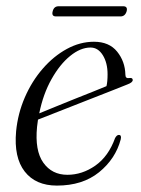

<svg xmlns="http://www.w3.org/2000/svg" viewBox="-20 -585 452 614"><path d="M366 -139Q349.5 -77 296.8 -34.2Q244 8.5 162 8.5Q94 8.5 59 -36.5Q24 -81.5 31.5 -165Q37 -222 59.5 -273.8Q82 -325.5 116.8 -365.5Q151.5 -405.5 193.8 -428.5Q236 -451.5 280.5 -451.5Q329 -451.5 354.5 -420Q380 -388.5 381 -346Q381 -333 394 -335.5Q404 -337 404.5 -329.5Q405 -321.5 387.5 -315Q373 -309 337.2 -295Q301.5 -281 256.8 -263.5Q212 -246 170.2 -229.5Q128.5 -213 101.5 -202.5Q100 -191 98.5 -179.5Q91 -103.5 118.5 -64.8Q146 -26 195.5 -26Q243 -26 285 -55.5Q327 -85 348 -143.5Q353.5 -153.5 360 -153.5Q369.5 -153.5 366 -139ZM269.5 -433Q237.5 -433 204.5 -406.2Q171.5 -379.5 144.8 -332Q118 -284.5 105.5 -222.5Q127.5 -231.5 157.5 -243.8Q187.5 -256 219.2 -268.8Q251 -281.5 278 -292.2Q305 -303 320.5 -309.5Q324 -323.5 324 -347.5Q324 -384 308.8 -408.5Q293.5 -433 269.5 -433ZM148.5 -549Q152.5 -565 167.5 -565H374Q389 -565 385 -549Q380 -532.5 365.5 -532.5H159Q144 -532.5 148.5 -549Z"/></svg>

Font: Fraunces 72pt Light
Style: Italic
Weight: 300
Italic angle: -16°
Version: Version 1.000;[b76b70a41]